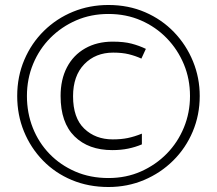

<svg xmlns="http://www.w3.org/2000/svg" viewBox="-20 -742 870 770"><path d="M430 -140Q335 -140 279 -195Q223 -250 223 -357Q223 -423 248.5 -472Q274 -521 321.5 -548Q369 -575 432 -575Q477 -575 507.5 -567Q538 -559 565 -546L547 -507Q523 -518 496.5 -524.5Q470 -531 434 -531Q363 -531 318 -484.5Q273 -438 273 -356Q273 -269 318 -226Q363 -183 432 -183Q466 -183 492.5 -188.5Q519 -194 549 -206V-163Q523 -152 494 -146Q465 -140 430 -140ZM415 8Q335 8 268 -20Q201 -48 152 -98.5Q103 -149 76 -215Q49 -281 49 -357Q49 -435 77.5 -502Q106 -569 156.5 -618.5Q207 -668 273 -695Q339 -722 415 -722Q495 -722 562 -693Q629 -664 678 -613Q727 -562 754 -496Q781 -430 781 -357Q781 -281 753 -214.5Q725 -148 674.5 -98Q624 -48 557.5 -20Q491 8 415 8ZM415 -28Q486 -28 545.5 -54.5Q605 -81 649 -126Q693 -171 717.5 -230.5Q742 -290 742 -357Q742 -425 717.5 -484Q693 -543 649 -588.5Q605 -634 545.5 -660Q486 -686 415 -686Q345 -686 286 -660.5Q227 -635 182.5 -590.5Q138 -546 113 -486Q88 -426 88 -357Q88 -289 111.5 -229.5Q135 -170 178.5 -125Q222 -80 282 -54Q342 -28 415 -28Z"/></svg>

Font: Noto Sans Hebrew Thin Light
Style: Regular
Weight: 300
Version: Version 3.001